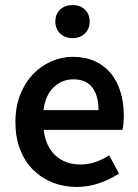

<svg xmlns="http://www.w3.org/2000/svg" viewBox="-20 -728 547 760"><path d="M283 12Q232 12 188 -5.5Q144 -23 111 -56Q78 -89 59.5 -136.5Q41 -184 41 -245Q41 -305 60 -353Q79 -401 110.5 -434Q142 -467 183 -485Q224 -503 267 -503Q317 -503 355 -486Q393 -469 418.5 -438Q444 -407 457 -364Q470 -321 470 -270Q470 -253 468.5 -238Q467 -223 465 -214H153Q161 -148 199.5 -112.5Q238 -77 298 -77Q330 -77 357.5 -86.5Q385 -96 412 -113L451 -41Q416 -18 373 -3Q330 12 283 12ZM152 -292H370Q370 -349 345.5 -381.5Q321 -414 270 -414Q226 -414 193 -383Q160 -352 152 -292ZM267 -577Q237 -577 218 -595.5Q199 -614 199 -643Q199 -672 218 -690Q237 -708 267 -708Q297 -708 316 -690Q335 -672 335 -643Q335 -614 316 -595.5Q297 -577 267 -577Z"/></svg>

Font: Giro Sans Semibold
Style: Regular
Weight: 600
Designer: Paul D. Hunt
Foundry: Adobe Systems Incorporated
Version: Version 1.000;PS 1.0;hotconv 1.0.88;makeotf.lib2.5.647800